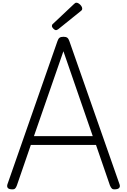

<svg xmlns="http://www.w3.org/2000/svg" viewBox="-20 -1387 940 1420"><path d="M64 13Q44 12 37 2Q30 -8 35 -24L405 -1083Q411 -1101 420.5 -1108Q430 -1115 450 -1115Q468 -1115 477.5 -1108Q487 -1101 493 -1083L864 -24Q870 -8 862 2Q854 12 834 13Q816 15 808 8Q800 1 793 -16L690 -315H208L105 -16Q99 1 91 8Q83 15 64 13ZM231 -380H666L449 -1008ZM395 -1164Q385 -1164 374.5 -1175Q364 -1186 364 -1194Q364 -1198 365 -1202Q366 -1206 371 -1210L527 -1357Q532 -1361 535.5 -1364Q539 -1367 545 -1367Q554 -1367 564 -1360Q574 -1353 581 -1343Q588 -1333 588 -1324Q588 -1318 586 -1314Q584 -1310 576 -1304L412 -1172Q406 -1168 402 -1166Q398 -1164 395 -1164Z"/></svg>

Font: Playwrite FR Moderne Light
Style: Regular
Weight: 300
Version: Version 1.002